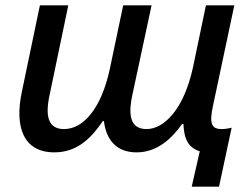

<svg xmlns="http://www.w3.org/2000/svg" viewBox="-20 -559 937 717"><path d="M696 138H798L845 -82C833 -79 820 -77 808 -77C768 -77 762 -100 775 -162L855 -539H749L701 -309C667 -151 593 -77 527 -77C458 -77 461 -145 475 -208L546 -539H440L390 -301C358 -153 291 -77 219 -77C158 -77 148 -128 166 -208L235 -539H129L62 -218C33 -84 68 10 183 10C270 10 323 -46 364 -107H368C377 -34 417 10 490 10C569 10 623 -44 660 -96H665C667 -38 685 -7 726 6Z"/></svg>

Font: Noto Sans Medium
Style: Italic
Weight: 500
Italic angle: -12°
Designer: Monotype Design Team
Foundry: Monotype Imaging Inc.
Version: Version 2.013